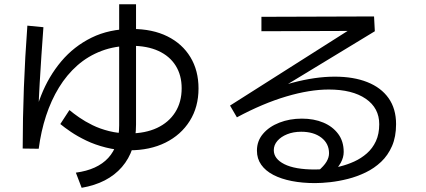

<svg xmlns="http://www.w3.org/2000/svg" viewBox="-20 -828 2040 919"><path d="M165.3 -116 88.6 -117Q88.7 -261.8 94.3 -408.6Q99.8 -555.4 111 -705.3L187.8 -697.8Q177.8 -563.2 170 -430.5Q162.2 -297.8 161.4 -175.2L129.3 -177.1Q140.3 -278.4 176.6 -370.4Q212.8 -462.5 273.3 -534.4Q333.8 -606.2 418.3 -647.8Q502.9 -689.4 611.5 -689.4Q709.9 -689.4 781.3 -654Q852.6 -618.6 891.4 -554.4Q930.2 -490.3 930.2 -404.7Q930.2 -315.8 888.2 -249.1Q846.3 -182.3 772.1 -145.4Q697.8 -108.6 599.3 -108.6Q538.9 -108.6 486.8 -121.9Q434.6 -135.1 392.7 -155.3Q350.9 -175.4 319.3 -196.9Q287.8 -218.3 268.7 -234.3L312.3 -301.2Q331.3 -285.2 359.1 -265.9Q386.8 -246.7 422.5 -229.1Q458.3 -211.4 502.5 -200.4Q546.8 -189.3 598.5 -189.3Q675.1 -189.3 731.5 -215.6Q787.9 -242 818.7 -290.7Q849.5 -339.3 849.5 -405.4Q849.5 -468 820.8 -513.8Q792.1 -559.6 738.3 -584.2Q684.5 -608.8 609.2 -608.8Q530.8 -608.8 466.1 -584.3Q401.3 -559.8 350.5 -515.1Q299.7 -470.4 262.2 -409.1Q224.7 -347.8 200.4 -273.5Q176.1 -199.2 165.3 -116ZM370.8 70.9 343.1 -1.6Q446 -15.4 498.2 -72.2Q550.4 -129 550.4 -228.2V-807.6H631.1V-232.1Q631.1 -106.6 563.6 -28.6Q496.1 49.4 370.8 70.9Z M1487.3 48.4Q1427.3 48.4 1376.6 38.5Q1325.9 28.6 1288.4 9.2Q1250.9 -10.3 1230.4 -39.4Q1209.8 -68.4 1209.8 -107.2Q1209.8 -153.4 1239.1 -187.7Q1268.3 -222 1317.4 -241.1Q1366.4 -260.2 1425.1 -260.2Q1482.4 -260.2 1527.3 -241.4Q1572.1 -222.7 1598.6 -187.2Q1625.1 -151.8 1625.1 -100.5Q1625.1 -74.7 1611.1 -49Q1597.1 -23.3 1565.9 5.6L1501.8 -8.9Q1530.7 -33.4 1542.8 -53.9Q1554.9 -74.4 1554.9 -94.3Q1554.9 -140.8 1518.3 -169.1Q1481.6 -197.4 1421.6 -197.4Q1384.3 -197.4 1354.6 -185.5Q1324.9 -173.6 1307.7 -153.7Q1290.5 -133.8 1290.5 -109.2Q1290.5 -67.7 1341.1 -42.2Q1391.7 -16.7 1487.3 -16.7Q1510.3 -16.7 1541.6 -19.8Q1572.9 -22.8 1607.6 -31.3Q1642.2 -39.8 1675.5 -54.9Q1708.7 -70 1736 -93.9Q1763.2 -117.8 1779.2 -152.2Q1795.2 -186.6 1795.2 -233.6Q1795.2 -310.9 1730.8 -355.2Q1666.4 -399.5 1553.7 -399.5Q1462.4 -399.5 1350.7 -366.4Q1238.9 -333.4 1113.9 -266.4L1081.1 -322.7L1736 -738.4L1752.9 -680.3L1231.3 -678.5V-747.5L1770.4 -749.3L1774.1 -678.4L1169.5 -311.3L1148.8 -345.3Q1270.1 -402.8 1379.7 -432Q1489.3 -461.1 1582.1 -461.1Q1672.4 -461.1 1738.3 -434.9Q1804.1 -408.8 1840 -358.1Q1875.8 -307.4 1875.8 -233.6Q1875.8 -173.4 1856.4 -128.9Q1837 -84.4 1804.3 -53.5Q1771.5 -22.5 1730.2 -2.6Q1688.9 17.3 1645.4 28.3Q1601.9 39.3 1560.8 43.9Q1519.6 48.4 1487.3 48.4Z"/></svg>

Font: Murecho Thin
Style: Regular
Weight: 100
Designer: Neil Summerour
Foundry: Positype
Version: Version 1.010